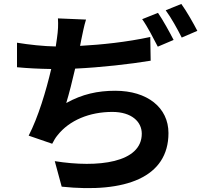

<svg xmlns="http://www.w3.org/2000/svg" viewBox="-20 -885 1040 971"><path d="M779 -820 699 -788C727 -749 757 -689 778 -649L858 -683C839 -720 804 -784 779 -820ZM897 -865 818 -833C846 -795 878 -737 899 -695L978 -729C960 -764 924 -828 897 -865ZM66 -669V-545C117 -540 176 -537 239 -536C213 -425 173 -292 125 -199L244 -158C253 -175 260 -188 271 -201C331 -277 433 -319 548 -319C646 -319 697 -269 697 -209C697 -62 476 -35 257 -70L292 59C615 93 832 12 832 -212C832 -341 725 -426 563 -426C474 -426 396 -409 315 -364C330 -413 346 -477 360 -538C490 -544 639 -561 742 -578L740 -698C620 -672 494 -659 385 -653L391 -684C398 -716 404 -751 415 -786L273 -792C275 -759 274 -733 268 -691L262 -650C201 -651 126 -659 66 -669Z"/></svg>

Font: Noto Sans CJK SC
Style: Bold
Weight: 700
Designer: Ryoko NISHIZUKA 西塚涼子 (kana, bopomofo & ideographs); Paul D. Hunt (Latin, Greek & Cyrillic); Sandoll Communications 산돌커뮤니
Foundry: Adobe
Version: Version 2.004;hotconv 1.0.118;makeotfexe 2.5.65603